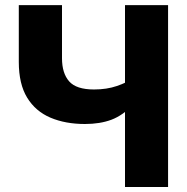

<svg xmlns="http://www.w3.org/2000/svg" viewBox="-20 -748 748 768"><path d="M319.8 -252Q241.7 -252 181.9 -277.3Q122.1 -302.7 88.6 -357.4Q55.2 -412.1 55.2 -500V-727.5H228V-515.1Q228 -455.1 256.6 -422.6Q285.2 -390.1 356 -390.1Q407.2 -390.1 447.8 -404.1Q488.3 -418 515.1 -436.5V-331.5Q471.2 -286.1 425.5 -269Q379.9 -252 319.8 -252ZM480 0V-727.5H652.3V0Z"/></svg>

Font: Inter 16pt ExtraBold
Style: Regular
Weight: 800
Version: Version 4.001;git-66647c0bb